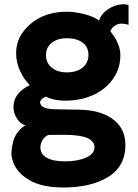

<svg xmlns="http://www.w3.org/2000/svg" viewBox="-20 -613 635 884"><path d="M290 250Q178.2 253.4 114.3 215.8Q50.3 178.2 36.1 118.2Q31.2 103 33.2 81.1Q35.2 59.1 40.8 37.8Q46.4 16.6 61.3 -3.9Q76.2 -24.4 97.2 -36.1Q73.7 -42 57.9 -67.1Q42 -92.3 42 -120.1Q42 -184.6 117.2 -221.2Q92.3 -244.6 73.2 -284.4Q54.2 -324.2 54.2 -369.1Q54.2 -446.3 120.4 -502.7Q186.5 -559.1 288.1 -559.1Q324.7 -559.1 369.9 -547.4Q415 -535.6 436 -518.1Q443.8 -544.9 469.2 -564.5Q494.6 -584 523.2 -590.3Q551.8 -596.7 571.8 -589.8V-499Q555.7 -503.9 540 -504.2Q524.4 -504.4 509.8 -495.4Q495.1 -486.3 487.8 -469.2Q500.5 -453.1 508.5 -440.9Q516.6 -428.7 525.4 -405.3Q534.2 -381.8 534.2 -358.9Q534.2 -298.8 501.2 -251.2Q468.3 -203.6 414.3 -178Q360.4 -152.3 294.9 -149.9Q233.4 -147 191.9 -168Q176.8 -163.1 169.4 -153.6Q162.1 -144 166 -134.8Q174.8 -109.9 238.8 -109.9L347.2 -107.9Q438 -106.4 494.1 -68.1Q550.3 -29.8 556.2 35.2Q561 87.9 543 128.9Q524.9 169.9 488 195.3Q451.2 220.7 401.4 234.4Q351.6 248 290 250ZM387.2 -360.8Q387.2 -397 359.9 -417Q332.5 -437 288.1 -437Q245.1 -437 218.5 -416.3Q191.9 -395.5 191.9 -358.9Q191.9 -322.3 218.8 -301Q245.6 -279.8 288.1 -279.8Q332.5 -279.8 359.9 -301.5Q387.2 -323.2 387.2 -360.8ZM415 64.9Q415 7.8 278.8 7.8H205.1Q188 12.7 177 30Q166 47.4 166 64.9Q166 97.2 195.6 113.5Q225.1 129.9 278.8 129.9Q338.4 129.9 376.7 112.3Q415 94.7 415 64.9Z"/></svg>

Font: Oakes Grotesk Bold
Style: Regular
Weight: 700
Designer: Samuel Oakes
Foundry: Samuel Oakes
Version: Version 1.000;PS 001.000;hotconv 1.0.88;makeotf.lib2.5.64775